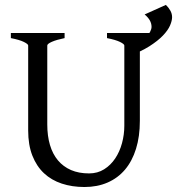

<svg xmlns="http://www.w3.org/2000/svg" viewBox="-20 -750 724 785"><path d="M551.8 -539.6V-255.9Q551.8 -191.9 536.1 -141.6Q520.5 -91.3 491.2 -56.6Q461.9 -22 419.9 -3.7Q377.9 14.6 325.2 14.6Q274.9 14.6 232.7 0.7Q190.4 -13.2 159.9 -41.7Q129.4 -70.3 112.3 -113.8Q95.2 -157.2 95.2 -216.8V-564Q95.2 -569.8 77.4 -578.6Q59.6 -587.4 24.4 -594.2V-615.2H244.1V-594.2Q210.9 -587.4 192.1 -579.1Q173.3 -570.8 173.3 -564V-241.2Q173.3 -194.3 184.3 -157.2Q195.3 -120.1 217 -94.2Q238.8 -68.4 270.5 -54.7Q302.2 -41 344.2 -41Q378.9 -41 405.8 -57.9Q432.6 -74.7 450.9 -102.1Q469.2 -129.4 478.8 -164.6Q488.3 -199.7 488.3 -235.8V-564Q488.3 -569.8 470.5 -578.6Q452.6 -587.4 417.5 -594.2V-615.2H590.8Q592.3 -617.7 593.8 -620.1Q599.6 -631.3 599.6 -640.1Q599.6 -654.3 592.3 -667Q585 -679.7 571.3 -690.9L658.2 -730Q669.4 -719.2 676.5 -706.5Q683.6 -693.8 683.6 -679.7Q683.6 -665.5 675.3 -646Q667 -626.5 646.2 -604.7Q625.5 -583 590.3 -560.5Q573.2 -549.8 551.8 -539.6Z"/></svg>

Font: Akkhara
Style: Regular
Weight: 400
Designer: J. Victor Gaultney
Version: Version 1.00 June 13, 2006, initial release